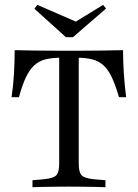

<svg xmlns="http://www.w3.org/2000/svg" viewBox="-20 -780 574 800"><path d="M262.1 -2.4Q235.5 -2.4 208.1 -2Q180.6 -1.6 156.9 -1.2Q133.1 -0.8 115.3 0V-29L162.1 -33.1Q202.4 -37.1 214.5 -49.6Q226.6 -62.1 226.6 -98.4V-201.6H308.1V-98.4Q308.1 -62.1 320.2 -49.6Q332.3 -37.1 371.8 -33.1L419.4 -29V0Q401.6 -0.8 377.4 -1.2Q353.2 -1.6 325.8 -2Q298.4 -2.4 271.8 -2.4H266.9ZM233.1 -539.5Q195.2 -539.5 168.1 -532.3Q141.1 -525 121.8 -506.9Q102.4 -488.7 87.5 -456.9Q72.6 -425 58.9 -375H28.2Q35.5 -425 38.3 -473.4Q41.1 -521.8 41.1 -571Q76.6 -570.2 124.2 -569.4Q171.8 -568.5 238.7 -568.5H295.2Q362.1 -568.5 410.1 -569.4Q458.1 -570.2 492.7 -571Q492.7 -521.8 496 -473.4Q499.2 -425 505.6 -375H475.8Q461.3 -425 446.4 -456.9Q431.5 -488.7 412.1 -506.9Q392.7 -525 365.7 -532.3Q338.7 -539.5 300.8 -539.5ZM226.6 -201.6V-551.6H308.1V-201.6ZM409.7 -759.7 421.8 -744.4 283.9 -625H254.8L123.4 -743.5L135.5 -759.7L323.4 -678.2L270.2 -674.2Z"/></svg>

Font: Playfair 5pt SemiExpanded Light
Style: Regular
Weight: 400
Version: Version 2.203